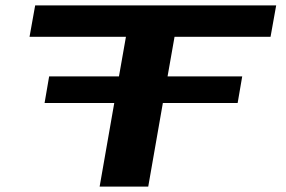

<svg xmlns="http://www.w3.org/2000/svg" viewBox="-20 -695 1064 715"><path d="M146 -311.5 163 -410.5H423L449 -558H90L111 -675H1008.5L987.5 -558H630L604 -410.5H882L865 -311.5H586.5L532 0H351L405.5 -311.5Z"/></svg>

Font: Anybody UltraExpanded SemiBold
Style: Italic
Weight: 600
Width: 9
Italic angle: -10°
Designer: Tyler Finck
Foundry: Etcetera Type Company
Version: Version 1.010; ttfautohint (v1.8.3) -l 8 -r 50 -G 200 -x 14 